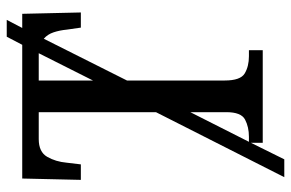

<svg xmlns="http://www.w3.org/2000/svg" viewBox="-167 -633 864 570"><g transform="rotate(-90 265.0 -348.0)"><path d="M24 64 217 -317V-665H137Q99 -665 84.5 -640Q70 -615 67 -582L62 -540H16L20 -714H417L441 -760H491L467 -714H509L513 -540H468L462 -582Q460 -603 454 -621Q448 -639 435 -650L311 -403V-113Q311 -66 332 -53.5Q353 -41 383 -41H401V0H126V-35L77 64ZM311 -665V-504L392 -665H391ZM217 -108V-215L129 -41H144Q173 -41 195 -52.5Q217 -64 217 -108Z"/></g></svg>

Font: Noto Serif Condensed
Style: Regular
Weight: 400
Width: 3
Designer: Monotype Design Team
Foundry: Monotype Imaging Inc.
Version: Version 2.013; ttfautohint (v1.8.4.7-5d5b)